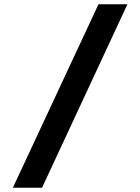

<svg xmlns="http://www.w3.org/2000/svg" viewBox="-20 -775 654 895"><path d="M439 -755H574L176 100H40Z"/></svg>

Font: Intel One Mono
Style: Bold
Weight: 700
Monospace: yes
Designer: Fred Shallcrass
Foundry: Frere-Jones Type LLC
Version: Version 1.400;hotconv 1.1.0;makeotfexe 2.6.0;FJTRelease1.4